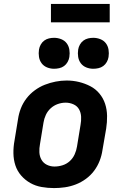

<svg xmlns="http://www.w3.org/2000/svg" viewBox="-20 -952 640 980"><path d="M256 8Q224 8 192.5 2.5Q161 -3 134.5 -18Q108 -33 88 -56Q68 -79 58.5 -108Q49 -137 48.5 -169.5Q48 -202 54 -234L72 -344Q76 -372 86.5 -399Q97 -426 115 -449.5Q133 -473 157.5 -491Q182 -509 209 -519.5Q236 -530 264 -535.5Q292 -541 320 -541Q353 -541 383.5 -533.5Q414 -526 441 -512Q468 -498 487.5 -474.5Q507 -451 516.5 -422Q526 -393 526.5 -360.5Q527 -328 522 -296L503 -186Q499 -158 488.5 -131Q478 -104 460.5 -80.5Q443 -57 418.5 -39Q394 -21 366.5 -10.5Q339 0 311 4Q283 8 256 8ZM258 -102Q279 -102 299.5 -108.5Q320 -115 336 -129.5Q352 -144 361 -164Q370 -184 373 -204L391 -314Q395 -335 394 -356Q393 -377 383.5 -394Q374 -411 355 -419.5Q336 -428 315 -428Q295 -428 275 -421Q255 -414 239 -399.5Q223 -385 214 -365.5Q205 -346 202 -326L184 -216Q180 -195 181 -174.5Q182 -154 191.5 -137Q201 -120 219 -111Q237 -102 258 -102ZM456 -601Q437 -601 420 -608Q403 -615 392.5 -629Q382 -643 379 -661.5Q376 -680 379 -699Q381 -712 388 -724.5Q395 -737 406 -745Q417 -753 430 -756Q443 -759 456 -759Q475 -759 492.5 -752Q510 -745 520.5 -731Q531 -717 534 -698.5Q537 -680 534 -661Q532 -648 525 -635.5Q518 -623 507 -615Q496 -607 482.5 -604Q469 -601 456 -601ZM256 -601Q237 -601 220 -608Q203 -615 192.5 -629Q182 -643 179 -661.5Q176 -680 179 -699Q181 -712 188 -724.5Q195 -737 206 -745Q217 -753 230 -756Q243 -759 256 -759Q275 -759 292.5 -752Q310 -745 320.5 -731Q331 -717 334 -698.5Q337 -680 334 -661Q332 -648 325 -635.5Q318 -623 307 -615Q296 -607 282.5 -604Q269 -601 256 -601ZM240 -838V-932H540V-838Z"/></svg>

Font: Iosevka Curly XBdExObl
Style: Regular
Weight: 800
Width: 7
Italic angle: -9°
Monospace: yes
Designer: Belleve Invis
Foundry: Belleve Invis
Version: Version 11.1.0; ttfautohint (v1.8.3)